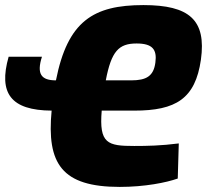

<svg xmlns="http://www.w3.org/2000/svg" viewBox="-39 -723 814 755"><path d="M525 -703C328 -703 227 -640 181 -407C124 -407 104 -431 126 -500H-5C-46 -356 4 -289 164 -288C144 -79 204 12 432 12C530 12 615 -5 660 -21L664 -159C594 -150 539 -149 489 -149C384 -149 350 -158 361 -288H489C653 -288 729 -335 751 -488C773 -645 705 -703 525 -703ZM572 -477C565 -424 537 -407 477 -407H377C399 -522 428 -552 498 -552C560 -552 579 -529 572 -477Z"/></svg>

Font: Exo 2 Extra Bold
Style: Italic
Weight: 800
Italic angle: -8°
Designer: Natanael Gama
Version: Version 1.001;PS 001.001;hotconv 1.0.88;makeotf.lib2.5.64775